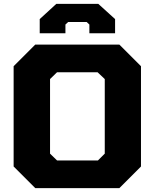

<svg xmlns="http://www.w3.org/2000/svg" viewBox="-20 -966 794 986"><path d="M184 -795V-868L269 -946H485L571 -868V-795H439V-840L425 -853H330L316 -840V-795ZM161 0 50 -111V-626L161 -737H593L704 -626V-111L593 0ZM273 -142H483L518 -177V-560L481 -595H273L237 -560V-177Z"/></svg>

Font: Tomorrow
Style: Bold
Weight: 700
Designer: Tony de Marco, Monica Rizzolli
Foundry: Just in Type
Version: Version 2.002